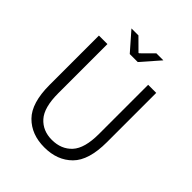

<svg xmlns="http://www.w3.org/2000/svg" viewBox="-228 -948 1092 1092"><g transform="rotate(45 317.5 -402.5)"><path d="M155.3 -657.2V-261.7Q155.3 -147 199.5 -97.7Q243.7 -48.3 316.9 -48.3Q392.6 -48.3 437.7 -97.4Q482.9 -146.5 482.9 -261.7V-657.2H547.9V-260.7Q547.9 -114.7 484.6 -51.3Q421.4 12.2 316.9 12.2Q212.9 12.2 149.9 -51.5Q86.9 -115.2 86.9 -260.7V-657.2ZM349.6 -707H285.2L189 -816.9H245.1L315.4 -747.1H319.3L389.6 -816.9H445.8Z"/></g></svg>

Font: Varta
Style: Light
Weight: 300
Designer: Joana Correia, Viktoriya Grabowska, Eben Sorkin
Foundry: Sorkin Type
Version: Version 1.002; ttfautohint (v1.3) -l 8 -r 24 -G 200 -x 12 -H